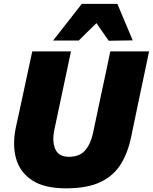

<svg xmlns="http://www.w3.org/2000/svg" viewBox="-20 -986 812 1020"><path d="M330.5 14.5Q215.5 14.5 150.5 -28.2Q85.5 -71 65.2 -144.2Q45 -217.5 64 -308Q69.5 -334 79.5 -379.2Q89.5 -424.5 100 -473.5Q115 -544 126.8 -599Q138.5 -654 151.5 -713H357Q344.5 -654.5 333 -599.5Q321.5 -544.5 306.5 -474.5L269.5 -300Q255.5 -235.5 273.5 -194.2Q291.5 -153 346 -153Q402.5 -153 432 -186.8Q461.5 -220.5 474.5 -280.5L515 -473Q530 -542.5 542 -598.5Q554 -654.5 566 -713H772Q760 -655 748.2 -599.5Q736.5 -544 721.5 -473.5Q712.5 -431 703.5 -387Q694.5 -343 686.8 -306.8Q679 -270.5 675 -250.5Q658.5 -173 621.2 -113Q584 -53 514.5 -19.2Q445 14.5 330.5 14.5ZM557.5 -769.5Q541.5 -792.5 525.2 -815.8Q509 -839 492.5 -863Q468 -839.5 444.5 -816.2Q421 -793 398 -770.5H262Q301 -820 338.5 -868.2Q376 -916.5 414.5 -965.5H603.5Q624 -916.5 644.5 -868Q665 -819.5 685 -771.5Z"/></svg>

Font: Commissioner ExtraBold
Style: Italic
Weight: 800
Italic angle: -12°
Designer: Kostas Bartsokas
Foundry: Kostas Bartsokas
Version: Version 1.000; ttfautohint (v1.8.3)